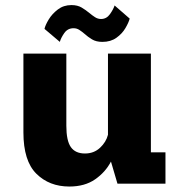

<svg xmlns="http://www.w3.org/2000/svg" viewBox="-20 -706 690 738"><path d="M246.5 11Q169.5 11 119.8 -38.2Q70 -87.5 70 -197V-500H235V-222.5Q235 -165.5 252.2 -140.8Q269.5 -116 306.5 -116Q341 -116 364.5 -138Q388 -160 395 -188V-500H560V-120.5H616V0H431.5L406.5 -85Q385.5 -44.5 345.8 -16.8Q306 11 246.5 11ZM373.5 -545Q349.5 -545 333.5 -554.8Q317.5 -564.5 305.5 -575.5Q295 -584.5 285 -591Q275 -597.5 263 -597.5Q240 -597.5 227 -578.8Q214 -560 210 -545L151 -595Q154 -609 167 -630.8Q180 -652.5 202.2 -669.5Q224.5 -686.5 254.5 -686.5Q278 -686.5 294.2 -676.8Q310.5 -667 323.5 -656Q335 -646.5 345.5 -639.8Q356 -633 368.5 -633Q389.5 -633 402.8 -651.8Q416 -670.5 420.5 -685L478.5 -634.5Q474.5 -619 462 -597.8Q449.5 -576.5 427.5 -560.8Q405.5 -545 373.5 -545Z"/></svg>

Font: Trispace
Style: Bold
Weight: 700
Designer: Tyler Finck
Foundry: Etcetera Type Company
Version: Version 1.210; ttfautohint (v1.8.3)